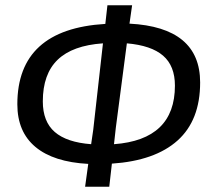

<svg xmlns="http://www.w3.org/2000/svg" viewBox="-20 -688 802 731"><path d="M304 23 316 -64Q184 -71 115 -128.5Q46 -186 46 -291Q46 -577 381 -597L389 -668H483L473 -598Q742 -584 742 -374Q742 -230 656 -153Q570 -76 406 -65L396 23ZM143 -302Q143 -225 188.5 -185.5Q234 -146 327 -139L335 -194L372 -523Q256 -515 199.5 -460.5Q143 -406 143 -302ZM421 -202 414 -139Q646 -156 646 -362Q646 -437 601 -476Q556 -515 463 -523Z"/></svg>

Font: Alegreya Sans SC Medium
Style: Italic
Weight: 500
Italic angle: -7°
Designer: Juan Pablo del Peral
Foundry: Huerta Tipografica
Version: Version 2.007